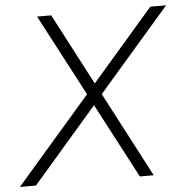

<svg xmlns="http://www.w3.org/2000/svg" viewBox="-74 -750 774 799"><g transform="rotate(-5 313.0 -350.0)"><path d="M289 -360 110 -700H169L325 -402L583 -700H649L350 -355L536 0H478L314 -312L44 0H-23Z"/></g></svg>

Font: Bai Jamjuree Light
Style: Italic
Weight: 300
Italic angle: -10°
Version: Version 1.000; ttfautohint (v1.6)